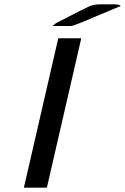

<svg xmlns="http://www.w3.org/2000/svg" viewBox="-20 -874 581 893"><path d="M224 -753Q234 -761 240 -766Q375 -836 396 -845Q417 -854 449 -854H507Q538 -854 541 -846L412 -792Q392 -783 378 -777.5Q364 -772 353.5 -767.5Q343 -763 335 -760.5Q327 -758 322.5 -756Q318 -754 312 -753.5Q306 -753 304 -753Q302 -753 295 -753Q288 -753 285 -753ZM91 -1 251 -696H358L198 -1Z"/></svg>

Font: Coval
Style: Italic
Weight: 400
Foundry: Context Ltd
Version: Version 001.000